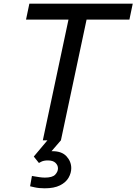

<svg xmlns="http://www.w3.org/2000/svg" viewBox="-20 -760 739 1040"><path d="M212 0 351 -654H121L139 -740H699L681 -654H449L310 0L259 59H265Q315 59 340.5 87Q366 115 366 151Q366 177 351.5 202.5Q337 228 305 244Q273 260 222 260Q191 260 167 254.5Q143 249 143 249L153 193Q153 193 164.5 195Q176 197 192.5 199.5Q209 202 223 202Q264 202 279 186Q294 170 294 152Q294 135 280.5 122Q267 109 239 109Q217 109 203.5 116Q190 123 191 123L163 88L237 0Z"/></svg>

Font: Be Vietnam Pro
Style: Italic
Weight: 400
Italic angle: -12°
Designer: Lam Bao, Tony Le, Vietanh Nguyen
Foundry: Yellow Type Foundry
Version: Version 1.002; ttfautohint (v1.8.3)